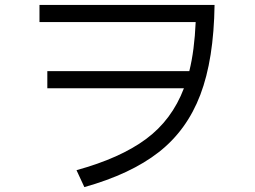

<svg xmlns="http://www.w3.org/2000/svg" viewBox="-20 -750 1040 783"><path d="M141 -730H855Q852 -508 797 -363.5Q742 -219 627.5 -129.5Q513 -40 324 13L292 -56Q470 -105 575.5 -183Q681 -261 730 -390H173V-460H752Q773 -544 778 -660H141Z"/></svg>

Font: IBM Plex Sans JP
Style: Regular
Weight: 400
Designer: Mike Abbink; Paul van der Laan; Pieter van Rosmalen; Wujin Sim; Yejin Wi; Jinhee Kim; Boomi Park; Yona Kim; Kichan Ma
Foundry: Sandoll Inc.
Version: Version 1.001